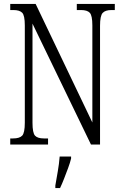

<svg xmlns="http://www.w3.org/2000/svg" viewBox="-20 -734 626 975"><path d="M32 0V-31H46Q79 -31 92.5 -45Q106 -59 106 -111V-605Q106 -656 92.5 -669.5Q79 -683 48 -683H32V-714H161L449 -112V-605Q449 -655 436 -669Q423 -683 391 -683H370V-714H563V-683H546Q515 -683 501.5 -668.5Q488 -654 488 -603V0H442L145 -614V-111Q145 -59 158 -45Q171 -31 203 -31H224V0ZM261 208Q267 173 273.5 136Q280 99 283 61H341V71Q336 92 326 119Q316 146 305.5 173Q295 200 285 221H261Z"/></svg>

Font: Noto Serif Ethiopic ExtraCondensed Light
Style: Regular
Weight: 300
Width: 2
Designer: Monotype Design Team
Foundry: Monotype Imaging Inc.
Version: Version 2.102; ttfautohint (v1.8.4.7-5d5b)